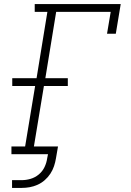

<svg xmlns="http://www.w3.org/2000/svg" viewBox="-20 -755 640 940"><path d="M39 165V127H86Q108 127 130 120.5Q152 114 170 99Q188 84 198 63Q208 42 211 20L215 0H36V-38H103L152 -334H40V-372H159L212 -697H150V-735H571L547 -590H504L522 -697H255L202 -372H312V-334H195L146 -38H264L254 20Q251 39 244.5 58.5Q238 78 226.5 95.5Q215 113 199 127Q183 141 164 149.5Q145 158 125.5 161.5Q106 165 86 165Z"/></svg>

Font: Iosevka Etoile XLtObl
Style: Regular
Weight: 200
Italic angle: -9°
Designer: Belleve Invis
Foundry: Belleve Invis
Version: Version 15.5.2; ttfautohint (v1.8.4)